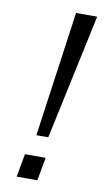

<svg xmlns="http://www.w3.org/2000/svg" viewBox="-81 -727 425 768"><g transform="rotate(10 132.0 -343.0)"><path d="M92.8 -176.8 164.1 -686H250L141.1 -176.8ZM43.9 0 61 -94.2H145L127.9 0Z"/></g></svg>

Font: Archivo Light
Style: Italic
Weight: 300
Italic angle: -10°
Designer: Hector Gatti
Foundry: Omnibus-Type
Version: Version 2.001